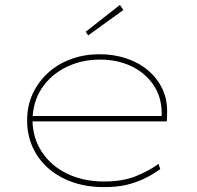

<svg xmlns="http://www.w3.org/2000/svg" viewBox="-20 -756 806 786"><path d="M406 10Q312 10 240.5 -25.5Q169 -61 130 -123Q91 -185 91 -263Q91 -324 114.5 -373.5Q138 -423 178 -459Q218 -495 272 -514.5Q326 -534 387 -534Q446 -534 497 -517Q548 -500 586 -468Q624 -436 645 -391.5Q666 -347 664 -291L663 -259H103V-281H652L641 -270L642 -295Q641 -361 607 -410Q573 -459 516.5 -485.5Q460 -512 390 -512Q313 -512 250.5 -481Q188 -450 151 -394.5Q114 -339 113 -263Q114 -191 151.5 -134Q189 -77 255 -45Q321 -13 406 -13Q482 -13 535.5 -34.5Q589 -56 629 -85L636 -64Q603 -40 569 -24Q535 -8 496.5 1Q458 10 406 10ZM341 -611 331 -626 471 -736 485 -715Z"/></svg>

Font: Lexend Mega Thin
Style: Regular
Weight: 250
Version: Version 1.007